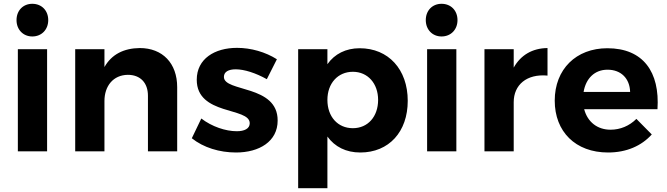

<svg xmlns="http://www.w3.org/2000/svg" viewBox="-20 -797 3510 1011"><path d="M150 -777C102 -777 67 -742 67 -691C67 -641 102 -605 150 -605C199 -605 234 -641 234 -691C234 -742 199 -777 150 -777ZM74 -538V0H228V-538Z M716 -544C632 -543 568 -511 530 -444V-538H376V0H530V-265C530 -344 576 -402 653 -403C719 -403 759 -361 759 -293V0H913V-338C913 -464 836 -544 716 -544Z M1385 -380 1438 -485C1378 -523 1302 -545 1228 -545C1111 -545 1016 -488 1016 -377C1016 -188 1295 -234 1295 -148C1295 -119 1266 -106 1227 -106C1168 -106 1096 -130 1040 -173L990 -69C1051 -20 1136 6 1223 6C1345 6 1442 -52 1442 -162C1443 -352 1159 -311 1159 -392C1159 -420 1185 -432 1221 -432C1266 -432 1326 -413 1385 -380Z M1874 -543C1801 -543 1742 -513 1704 -459V-538H1550V194H1704V-78C1743 -24 1802 6 1877 6C2028 6 2127 -103 2127 -266C2127 -432 2025 -543 1874 -543ZM1838 -122C1759 -122 1704 -182 1704 -271C1704 -358 1759 -419 1838 -419C1917 -419 1971 -357 1971 -271C1971 -183 1917 -122 1838 -122Z M2305 -777C2257 -777 2222 -742 2222 -691C2222 -641 2257 -605 2305 -605C2354 -605 2389 -641 2389 -691C2389 -742 2354 -777 2305 -777ZM2229 -538V0H2383V-538Z M2685 -441V-538H2531V0H2685V-259C2685 -350 2753 -409 2863 -399V-544C2783 -543 2722 -507 2685 -441Z M3178 -543C3014 -543 2901 -433 2901 -267C2901 -104 3010 6 3182 6C3279 6 3358 -29 3412 -89L3331 -171C3294 -134 3246 -114 3195 -114C3126 -114 3074 -154 3056 -222H3442C3455 -418 3367 -543 3178 -543ZM3053 -313C3065 -384 3111 -430 3179 -430C3250 -430 3296 -384 3298 -313Z"/></svg>

Font: Juman SemiBold
Style: Regular
Weight: 600
Designer: Bandar Raffah (Arabic) Julieta Ulanovsky (Latin)
Foundry: Caramella
Version: Version 5.022;PS 005.022;hotconv 1.0.88;makeotf.lib2.5.64775